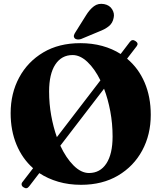

<svg xmlns="http://www.w3.org/2000/svg" viewBox="-20 -944 834 1001"><path d="M102 32Q94 27 92.8 19.2Q91.5 11.5 97.5 4.5L152.5 -67Q96.5 -116.5 66 -190Q35.5 -263.5 35.5 -354Q35.5 -457.5 80 -540Q124.5 -622.5 205.8 -670.8Q287 -719 398.5 -719Q460 -719 513 -704.5Q566 -690 609 -662.5L657 -725.5Q669.5 -742 687 -729.5Q704 -718 692.5 -703L642.5 -638Q702 -588.5 734 -513.8Q766 -439 766 -345.5Q766 -242 721.5 -159.5Q677 -77 595.5 -28.8Q514 19.5 402.5 19.5Q338.5 19.5 283.8 3.5Q229 -12.5 185 -41.5L132 27.5Q119.5 44.5 102 32ZM236 -467Q236 -402.5 247 -341.8Q258 -281 276.5 -229L503.5 -525Q474 -585 436 -621Q398 -657 358.5 -657Q301 -657 268.5 -607.8Q236 -558.5 236 -467ZM567 -232.5Q567 -300 555 -363.8Q543 -427.5 522.5 -481.5L294.5 -184.5Q324.5 -120 363.8 -81Q403 -42 444 -42Q502 -42 534.5 -91.5Q567 -141 567 -232.5ZM427.5 -862.5Q447 -894.5 469.8 -911.5Q492.5 -928.5 523.5 -922.5Q551.5 -917 564.8 -895.2Q578 -873.5 572.5 -851Q567.5 -824 548.2 -808Q529 -792 496 -779.5L402.5 -740.5Q394 -737.5 384.2 -738.2Q374.5 -739 369 -745Q363.5 -752 365.5 -759.8Q367.5 -767.5 373 -775.5Z"/></svg>

Font: Fraunces 9pt
Style: Bold
Weight: 700
Version: Version 1.000;[b76b70a41]